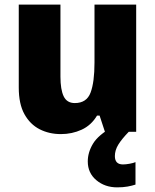

<svg xmlns="http://www.w3.org/2000/svg" viewBox="-20 -569 670 829"><path d="M568 -549V0H433L410 -70H399Q374 -28 332.5 -9Q291 10 243 10Q192 10 151 -11Q110 -32 85.5 -76Q61 -120 61 -191V-549H241V-238Q241 -182 255 -153Q269 -124 303 -124Q354 -124 371 -169Q388 -214 388 -299V-549ZM476 105Q476 141 511 141Q523 141 539.5 138Q556 135 565 131V228Q550 233 530.5 236.5Q511 240 486 240Q433 240 396 209Q359 178 359 128Q359 89 381.5 51.5Q404 14 466 -21L536 0Q505 32 490.5 56Q476 80 476 105Z"/></svg>

Font: Noto Sans Disp ExtBd
Style: Regular
Weight: 800
Designer: Monotype Design Team
Foundry: Monotype Imaging Inc.
Version: Version 2.000;GOOG;noto-source:20170915:90ef993387c0; ttfaut